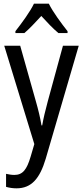

<svg xmlns="http://www.w3.org/2000/svg" viewBox="-20 -786 452 1046"><path d="M246 -766H165C144 -722 100 -662 64 -616V-606H113C140 -629 173 -664 205 -699C237 -664 268 -631 298 -606H348V-616C314 -659 268 -721 246 -766ZM3 -537 167 -1 147 67C126 138 104 167 58 167C43 167 26 164 13 161V232C31 237 49 240 70 240C152 240 197 186 229 79L409 -537H323L240 -233C227 -185 216 -139 210 -103H206C199 -146 188 -190 176 -232L90 -537Z"/></svg>

Font: Noto Sans Sinhala Condensed
Style: Regular
Weight: 400
Width: 3
Designer: Jelle Bosma - Monotype Design Team
Foundry: Monotype Imaging Inc.
Version: Version 2.006